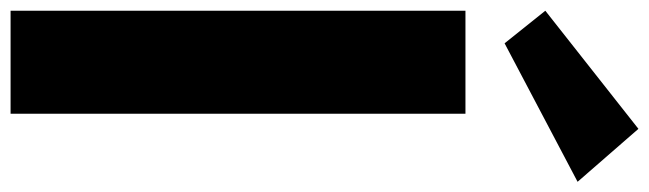

<svg xmlns="http://www.w3.org/2000/svg" viewBox="-461 -775 1227 363"><g transform="rotate(90 152.5 -593.5)"><path d="M-8.7 -1011 52.9 -934 314.7 -1072 214.6 -1187ZM-8.7 -860H186V0H-8.7Z"/></g></svg>

Font: Hussar
Style: BdWide
Weight: 700
Foundry: Cannot Into Space Fonts
Version: Version 2.00